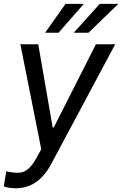

<svg xmlns="http://www.w3.org/2000/svg" viewBox="-28 -776 636 1000"><path d="M53.6 204.5C130.7 204.5 192.5 164.8 239.3 77.1L572.1 -545.5H471.6L252.1 -112.2H246.4L171.2 -545.5H78.1L186.8 1.1L164.4 42.3C132.8 99.8 105.1 122.2 71 123.6C47.2 123.9 34.1 122.5 4.6 116.1L-8.2 194.2C0.7 198.9 24.5 204.5 53.6 204.5ZM207 -605.5H277L408.4 -755.7H313.2ZM356.2 -605.5H432.9L588.1 -755.7H491.5Z"/></svg>

Font: Margiela Sans Text
Style: Italic
Weight: 400
Italic angle: -9.39999°
Designer: Stefan Endress, Andreas Faust
Version: Version 1.100;FEAKit 1.0